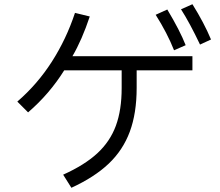

<svg xmlns="http://www.w3.org/2000/svg" viewBox="-20 -860 1040 909"><path d="M891 -840Q946 -752 979 -673L927 -649Q878 -752 837 -816ZM804 -622Q772 -703 717 -790L772 -815Q832 -715 859 -646ZM405 -782Q368 -671 323 -594H891V-527H627V-444Q627 -324 594.5 -236.5Q562 -149 494.5 -85Q427 -21 318 29L279 -33Q381 -79 441 -134.5Q501 -190 528.5 -264.5Q556 -339 556 -443V-527H284Q214 -415 113 -328L62 -379Q157 -461 225.5 -568Q294 -675 335 -799Z"/></svg>

Font: IBM Plex Sans JP
Style: Regular
Weight: 400
Designer: Mike Abbink; Paul van der Laan; Pieter van Rosmalen; Wujin Sim; Yejin Wi; Jinhee Kim; Boomi Park; Yona Kim; Kichan Ma
Foundry: Sandoll Inc.
Version: Version 1.001